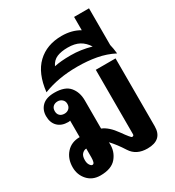

<svg xmlns="http://www.w3.org/2000/svg" viewBox="-210 -1010 1042 1142"><g transform="rotate(-30 311.5 -439.0)"><path d="M106 -116.7Q106 -95.7 114.5 -82.8Q123 -69.8 131.8 -69.8Q140.6 -69.8 144.3 -81.5Q147.9 -93.3 147.9 -112.3V-172.4Q132.8 -172.4 119.4 -159.2Q106 -146 106 -116.7ZM96.7 -458.5Q96.7 -439 108.4 -427.7Q120.1 -416.5 140.6 -416.5Q158.7 -416.5 170.9 -427.7Q183.6 -439 183.6 -459Q183.6 -478.5 170.4 -489.7Q157.2 -501 140.6 -501Q121.1 -501 108.9 -490Q96.7 -479 96.7 -458.5ZM283.2 -137.7 283.7 -127.4Q286.1 -73.2 252.2 -32.2Q218.3 8.8 142.1 8.8Q87.9 8.8 54.9 -27.6Q22 -64 22 -115.7Q22 -174.3 56.2 -212.6Q90.3 -251 147.9 -251V-364.3Q145.5 -363.3 141.6 -362.8Q137.7 -362.3 133.8 -362.3Q88.9 -362.3 63 -387.9Q37.1 -413.6 37.1 -458.5Q37.1 -501 64.9 -528.1Q92.8 -555.2 149.4 -555.2Q221.7 -555.2 252.7 -518.3Q283.7 -481.4 283.7 -425.3V-231.4Q328.1 -213.9 370.1 -154.5Q412.1 -95.2 418.9 -95.7Q424.3 -96.2 427.7 -98.4Q431.2 -100.6 431.2 -106.9V-549.8H566.9V-84Q566.9 -37.1 541.3 -13.7Q515.6 9.8 464.8 9.8Q388.2 9.8 353.3 -45.4Q318.4 -100.6 283.2 -137.7Z M579.1 -634.8Q582.5 -621.1 585.2 -605.2Q587.9 -589.4 589.8 -570.8Q536.1 -598.6 474.6 -609.9Q413.1 -621.1 344.7 -621.1Q276.4 -621.1 219 -610.8Q161.6 -600.6 110.4 -580.6Q124 -703.6 188.5 -764.9Q252.9 -826.2 355.5 -826.2Q389.6 -826.2 419.9 -818.6Q450.2 -811 476.6 -795.4V-886.7H579.1ZM231.4 -689.5Q254.9 -694.3 282 -696.8Q309.1 -699.2 344.7 -699.2Q379.9 -699.2 413.6 -694.3Q447.3 -689.5 484.4 -679.2Q462.4 -713.9 431.2 -731Q399.9 -748 352.1 -748Q307.6 -748 277.6 -735.6Q247.6 -723.1 231.4 -689.5Z"/></g></svg>

Font: Roboto Web
Style: Bold
Weight: 700
Designer: Google
Version: Version 1.200310; 2013